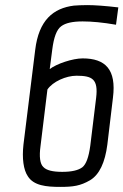

<svg xmlns="http://www.w3.org/2000/svg" viewBox="-20 -723 484 753"><path d="M304 -494C265 -494 202 -473 175 -452L185 -529C191 -576 202 -607 220 -620C237 -633 265 -639 304 -639C340 -639 383 -635 435 -626L444 -694C393 -700 352 -703 322 -703C302 -703 284 -702 270 -701C189 -691 132 -644 118 -527L72 -156C66 -102 72 -57 89 -32C112 5 161 10 216 10C267 10 295 6 333 -16C370 -38 392 -86 401 -156L423 -340C437 -451 393 -494 304 -494ZM280 -426C342 -426 366 -413 357 -339L334 -151C328 -107 318 -79 303 -67C287 -55 261 -49 224 -49C187 -49 162 -55 150 -68C137 -80 133 -108 139 -151L166 -372C187 -403 239 -426 280 -426Z"/></svg>

Font: Gamestation Condensed
Style: Italic
Weight: 400
Width: 3
Designer: Jonas Hecksher
Foundry: Jonas Hecksher, Playtypeª, e-types AS
Version: Version 1.003